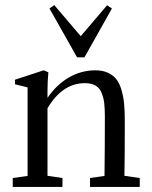

<svg xmlns="http://www.w3.org/2000/svg" viewBox="-20 -738 601 758"><path d="M284.2 -511.7 175.3 -704.6 194.3 -717.8 298.8 -595.2 402.8 -717.3 421.9 -704.6 313.5 -511.7ZM30.3 0V-35.2L88.9 -43.5V-393.1L39.1 -405.3V-423.3L152.3 -460.4L170.9 -452.6Q167.5 -414.1 167.5 -379.9V-351.6Q202.6 -403.3 251.5 -431.9Q300.3 -460.4 356.4 -460.4Q384.8 -460.4 405.8 -450.9Q426.8 -441.4 439.5 -425Q452.1 -408.7 459.7 -382.6Q467.3 -356.4 470 -327.9Q472.7 -299.3 472.7 -261.2Q472.7 -115.2 471.2 -43.9L531.7 -35.2V0H335.4V-35.2L392.6 -43.5Q394 -158.2 394 -276.9Q394 -310.1 391.4 -331.8Q388.7 -353.5 380.6 -372.6Q372.6 -391.6 356.4 -400.6Q340.3 -409.7 315.4 -409.7Q226.1 -409.7 167.5 -310.5V-43.9L226.6 -35.2V0Z"/></svg>

Font: Elstob 8pt
Style: Regular
Weight: 400
Designer: Peter S. Baker
Version: Version 1.015